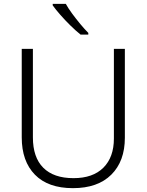

<svg xmlns="http://www.w3.org/2000/svg" viewBox="-20 -1061 762 998"><path d="M629 -345Q629 -223 558.5 -153Q488 -83 359 -83Q230 -83 161.5 -153Q93 -223 93 -347V-807H151V-347Q151 -243 205 -189Q259 -135 362 -135Q463 -135 517.5 -189.5Q572 -244 572 -341V-807H629ZM322 -1041Q334 -1019 354.5 -991Q375 -963 397.5 -936Q420 -909 439 -890V-881H399Q374 -901 346 -928.5Q318 -956 293.5 -984Q269 -1012 254 -1033V-1041Z"/></svg>

Font: Noto Sans Kannada UI Light
Style: Regular
Weight: 300
Designer: Jelle Bosma - Monotype Design Team
Foundry: Monotype Imaging Inc.
Version: Version 2.005; ttfautohint (v1.8.4.7-5d5b)